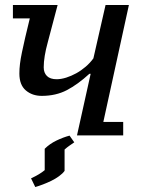

<svg xmlns="http://www.w3.org/2000/svg" viewBox="-20 -545 587 773"><path d="M476 -54H396L499 -525H405L356 -310C347.3 -298 337 -286.8 325 -276.5C313 -266.2 300.3 -257.3 287 -250C273.7 -242.7 260.2 -236.8 246.5 -232.5C232.8 -228.2 220 -226 208 -226C190.7 -226 177.7 -230.3 169 -239C160.3 -247.7 156 -259.3 156 -274C156 -302 161.5 -335.8 172.5 -375.5L212 -525H32V-471H100C92.7 -441.7 86.5 -416 81.5 -394L68.5 -335C64.8 -317.7 62.2 -302.2 60.5 -288.5C58.8 -274.8 58 -261.7 58 -249C58 -218.3 66.7 -195.7 84 -181C101.3 -166.3 122.7 -159 148 -159C186 -159 219.7 -166.7 249 -182C278.3 -197.3 308.7 -219.3 340 -248H345L290 0H476ZM279 28 260 1C242.7 5.7 225 12.3 207 21C189 29.7 173.3 40.7 160 54V140C146.7 151.3 128.3 162.3 105 173L122 208C131.3 205.3 141.7 201.8 153 197.5C164.3 193.2 175.5 188.3 186.5 183C197.5 177.7 207.8 171.5 217.5 164.5C227.2 157.5 234.7 150.3 240 143V57C246.7 51 253.2 45.8 259.5 41.5Z"/></svg>

Font: PT Serif Caption
Style: Italic
Weight: 400
Italic angle: -12°
Designer: A.Korolkova, O.Umpeleva, V.Yefimov
Foundry: ParaType Ltd
Version: Version 1.000W OFL